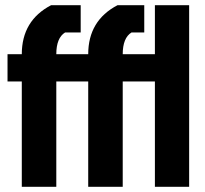

<svg xmlns="http://www.w3.org/2000/svg" viewBox="-20 -720 792 740"><path d="M709 -700V0H577V-406H453V0H320V-406H197V0H64V-406H9V-511H64Q64 -641 177 -700H291V-595H231Q197 -574 197 -511H320Q320 -641 433 -700H536V-595H487Q453 -574 453 -511H577V-700Z"/></svg>

Font: Jockey One
Style: Regular
Weight: 400
Designer: TypeTogether
Foundry: TypeTogether
Version: Version 1.002